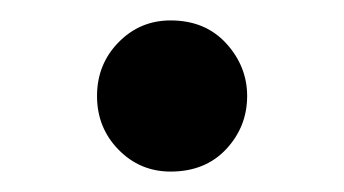

<svg xmlns="http://www.w3.org/2000/svg" viewBox="-20 -353 337 188"><path d="M75 -259Q75 -290 96 -311.5Q117 -333 147 -333Q181 -333 201.5 -310.5Q222 -288 222 -259Q222 -229 201.5 -207Q181 -185 147 -185Q117 -185 96 -206.5Q75 -228 75 -259Z"/></svg>

Font: Tiro Kannada
Style: Regular
Weight: 400
Designer: Kannada: John Hudson & Fiona Ross. Latin: John Hudson.
Foundry: Tiro Typeworks Ltd.
Version: Version 1.52